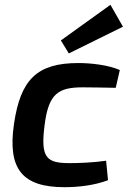

<svg xmlns="http://www.w3.org/2000/svg" viewBox="-20 -766 534 798"><path d="M439 -746 233 -598 266 -544 491 -655ZM306 -504C134 -504 65 -436 38 -250C11 -63 73 12 248 12C307 12 374 4 429 -17L421 -98C367 -90 304 -88 270 -88C174 -88 148 -109 165 -243C181 -377 222 -403 324 -403C357 -403 410 -402 461 -401L478 -475C430 -496 358 -504 306 -504Z"/></svg>

Font: Exo 2 Semi Bold
Style: Italic
Weight: 600
Italic angle: -8°
Designer: Natanael Gama
Version: Version 1.001;PS 001.001;hotconv 1.0.88;makeotf.lib2.5.64775